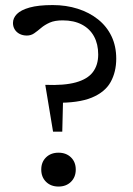

<svg xmlns="http://www.w3.org/2000/svg" viewBox="-20 -712 511 740"><path d="M183 -692.5Q235 -692.5 279.8 -678.2Q324.5 -664 358 -637.2Q391.5 -610.5 409.8 -572.2Q428 -534 428 -486Q428 -435 406.5 -396Q385 -357 333.8 -335.8Q282.5 -314.5 193 -316L224 -368L220 -204.5H184.5L154.5 -385Q227.5 -382 272.5 -394.5Q317.5 -407 338 -434.2Q358.5 -461.5 358.5 -502Q358.5 -542 342.5 -571.5Q326.5 -601 295.8 -617.2Q265 -633.5 221.5 -633.5Q191 -633.5 171.5 -624.8Q152 -616 138.2 -604.2Q124.5 -592.5 112 -583.8Q99.5 -575 83.5 -575Q68 -575 55.8 -581.2Q43.5 -587.5 36.8 -598.5Q30 -609.5 30 -623.5Q30 -642.5 45.2 -658Q60.5 -673.5 94.2 -683Q128 -692.5 183 -692.5ZM205.5 -123.5Q235 -123.5 253.5 -105.5Q272 -87.5 272 -58.5Q272 -29.5 253.5 -11.2Q235 7 205.5 7Q176 7 157.5 -11.2Q139 -29.5 139 -58.5Q139 -87.5 157.5 -105.5Q176 -123.5 205.5 -123.5Z"/></svg>

Font: Newsreader
Style: Regular
Weight: 400
Designer: Hugues Gentile
Foundry: Production Type
Version: Version 1.003